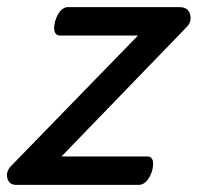

<svg xmlns="http://www.w3.org/2000/svg" viewBox="-35 -520 557 540"><path d="M11 0Q-10 0 -14.5 -19.5Q-19 -39 -2 -55L353 -420H134Q123 -420 119 -430Q115 -440 120 -460Q126 -480 135.5 -490Q145 -500 156 -500H470Q487 -500 494.5 -490Q502 -480 501 -467Q500 -454 491 -445L138 -80H379Q390 -80 394 -70.5Q398 -61 393 -40Q387 -21 377 -10.5Q367 0 356 0Z"/></svg>

Font: Playwrite DE LA
Style: Regular
Weight: 400
Designer: Veronika Burian, José Scaglione
Foundry: TypeTogether
Version: Version 1.002